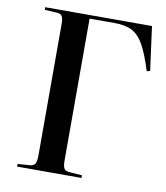

<svg xmlns="http://www.w3.org/2000/svg" viewBox="-82 -798 747 866"><g transform="rotate(10 291.5 -365.0)"><path d="M55 0V-12L110 -16Q128 -17 134.5 -28Q141 -39 141 -67V-669Q141 -694 134.5 -704.5Q128 -715 107 -715L55 -718V-730H544L571 -529L556 -525Q533 -599 510.5 -640Q488 -681 457 -697.5Q426 -714 377 -714H261V-63Q261 -38 267.5 -27.5Q274 -17 295 -16L350 -12V0Z"/></g></svg>

Font: Literata 72pt Medium
Style: Regular
Weight: 500
Designer: Latin by Veronika Burian and Jose Scaglione. Greek by Irene Vlachou. Cyrillic by Vera Evstafieva.
Foundry: TypeTogether
Version: Version 3.002